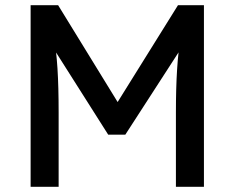

<svg xmlns="http://www.w3.org/2000/svg" viewBox="-20 -720 904 740"><path d="M98 -700H204L459 -285L408 -286L666 -700H766V0H658V-287Q658 -380 662.5 -451.5Q667 -523 678 -592L692 -555L463 -201H397L175 -551L186 -592Q197 -527 201.5 -456.5Q206 -386 206 -287V0H98Z"/></svg>

Font: Easer Grotesk Variable
Style: Regular
Weight: 400
Designer: Boardeaser, Bonnie Shaver-Troup, Thomas Jockin
Foundry: Lexend
Version: Version 1.001;Glyphs 3.1.2 (3151)